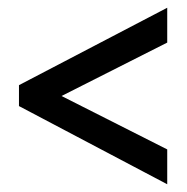

<svg xmlns="http://www.w3.org/2000/svg" viewBox="-20 -604 483 496"><path d="M412 -128 29 -330V-384L412 -584V-494L139 -356L412 -218Z"/></svg>

Font: Noto Sans Thai ExtCond Med
Style: Regular
Weight: 500
Width: 2
Designer: Monotype Design Team
Foundry: Monotype Imaging Inc.
Version: Version 2.002; ttfautohint (v1.8.4.7-5d5b)